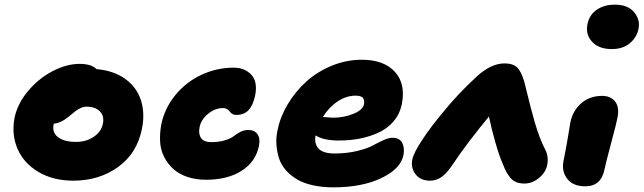

<svg xmlns="http://www.w3.org/2000/svg" viewBox="-20 -783 2739 817"><path d="M292 -14.2Q206.1 -14.2 143.3 -51.5Q80.6 -88.9 54.4 -150.1Q28.3 -211.4 42 -282.2Q54.2 -341.3 98.6 -394.8Q143.1 -448.2 202.9 -479.7Q262.7 -511.2 318.8 -511.2Q368.7 -511.2 391.1 -488.8Q465.3 -482.4 514.2 -446.3Q563 -410.2 580.1 -355.2Q597.2 -300.3 584 -234.9Q563.5 -130.9 482.7 -72.5Q401.9 -14.2 292 -14.2ZM208 -252Q201.2 -218.8 227.3 -199Q253.4 -179.2 304.2 -179.2Q347.2 -179.2 379.4 -201.2Q411.6 -223.1 418 -257.8Q424.3 -289.6 404.8 -309.3Q385.3 -329.1 348.1 -329.1Q335.4 -329.1 322.3 -322.8Q309.1 -316.4 301.5 -310.5Q293.9 -304.7 272.9 -287.1Q240.2 -259.8 209 -256.8Q209 -255.9 208.5 -254.4Q208 -252.9 208 -252Z M856.9 -18.1Q813 -18.1 777.1 -30.3Q741.2 -42.5 717.5 -64Q693.8 -85.4 678.7 -114.7Q663.6 -144 661.4 -178.7Q659.2 -213.4 666 -252Q680.2 -322.8 726.6 -378.9Q772.9 -435.1 838.1 -465.1Q903.3 -495.1 974.1 -495.1Q1021 -495.1 1049.1 -465.3Q1077.1 -435.5 1065.9 -377.9Q1057.1 -335 1037.8 -314.5Q1018.6 -293.9 984.9 -293.9Q975.1 -293.9 968 -298.6Q960.9 -303.2 957.3 -308.6Q953.6 -314 946.5 -318.6Q939.5 -323.2 929.7 -323.2Q894.5 -323.2 864.7 -298.1Q835 -272.9 829.1 -241.2Q823.7 -212.9 835.7 -195.6Q847.7 -178.2 878.9 -178.2Q913.1 -178.2 938.2 -186.3Q963.4 -194.3 975.3 -204.1Q987.3 -213.9 1003.2 -221.9Q1019 -230 1037.1 -230Q1062.5 -230 1075.4 -212.2Q1088.4 -194.3 1082 -162.1Q1067.9 -94.2 1008.1 -56.2Q948.2 -18.1 856.9 -18.1Z M1398.9 14.2Q1350.1 14.2 1310.1 5.1Q1270 -3.9 1242.7 -20.5Q1215.3 -37.1 1195.6 -59.8Q1175.8 -82.5 1167.2 -109.6Q1158.7 -136.7 1156.2 -167.5Q1153.8 -198.2 1161.6 -231Q1172.9 -287.1 1204.8 -340.3Q1236.8 -393.6 1283 -435.5Q1329.1 -477.5 1391.4 -503.2Q1453.6 -528.8 1520 -528.8Q1612.8 -528.8 1659.9 -477.8Q1707 -426.8 1689.9 -339.8Q1681.2 -297.9 1654.8 -266.8Q1628.4 -235.8 1590.3 -218.5Q1552.2 -201.2 1510.3 -193.1Q1468.3 -185.1 1421.9 -185.1Q1356 -185.1 1322.8 -207Q1316.4 -172.4 1335.2 -151.1Q1354 -129.9 1403.8 -129.9Q1455.6 -129.9 1499 -140.4Q1542.5 -150.9 1565.2 -163.3Q1587.9 -175.8 1610.8 -186.3Q1633.8 -196.8 1649.9 -196.8Q1680.2 -196.8 1691.4 -175.3Q1702.6 -153.8 1696.8 -123Q1685.1 -64.5 1602.5 -25.1Q1520 14.2 1398.9 14.2ZM1493.7 -376Q1453.6 -376 1416.5 -351.3Q1379.4 -326.7 1354 -285.2Q1387.7 -282.2 1398.9 -282.2Q1442.9 -282.2 1483.4 -298.6Q1523.9 -314.9 1528.8 -338.9Q1531.7 -357.9 1523.7 -366.9Q1515.6 -376 1493.7 -376Z M1809.6 -14.2Q1769 -14.2 1748.3 -41.5Q1727.5 -68.8 1734.4 -104Q1740.7 -134.3 1778.6 -190.9Q1816.4 -247.6 1862.3 -301.8Q1927.7 -383.3 2010.3 -459Q2070.8 -513.2 2126.5 -513.2Q2162.6 -513.2 2180.2 -496.3Q2197.8 -479.5 2210.4 -437Q2243.2 -303.7 2255.4 -263.2Q2276.4 -191.4 2299.3 -147.9Q2315.4 -119.1 2308.6 -81.1Q2302.7 -50.3 2273.9 -26.1Q2245.1 -2 2211.4 -2Q2191.9 -2 2177.2 -7.8Q2162.6 -13.7 2152.1 -26.1Q2141.6 -38.6 2134.8 -51.3Q2127.9 -64 2119.6 -85Q2105.5 -116.2 2088.6 -174.6Q2071.8 -232.9 2060.5 -287.1Q2021.5 -240.2 1978.5 -183.8Q1935.5 -127.4 1911.6 -90.8Q1883.8 -48.3 1860.8 -31.2Q1837.9 -14.2 1809.6 -14.2Z M2583 -574.2Q2528.3 -574.2 2499.5 -605.2Q2470.7 -636.2 2480 -681.2Q2488.3 -720.7 2519.8 -741.9Q2551.3 -763.2 2596.2 -763.2Q2651.4 -763.2 2678 -731.4Q2704.6 -699.7 2697.3 -662.1Q2690.9 -626 2661.4 -600.1Q2631.8 -574.2 2583 -574.2ZM2470.2 9.8Q2418.9 9.8 2394 -21.7Q2369.1 -53.2 2377.9 -98.1Q2388.2 -149.4 2397.5 -204.6Q2406.7 -259.8 2407.2 -263.2Q2417.5 -312.5 2453.6 -343.8Q2489.7 -375 2542 -375Q2578.1 -375 2597.2 -351.3Q2616.2 -327.6 2607.9 -284.2Q2604.5 -263.7 2580.3 -173.3Q2556.2 -83 2552.2 -62Q2538.1 9.8 2470.2 9.8Z"/></svg>

Font: Shantell Sans Irregular
Style: Italic
Weight: 800
Italic angle: -11.31°
Designer: Stephen Nixon, Anya Danilova, Shantell Martin
Foundry: Arrow Type
Version: Version 1.006;[9816181b4]